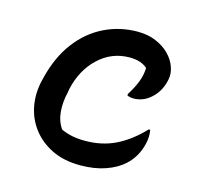

<svg xmlns="http://www.w3.org/2000/svg" viewBox="-86 -637 772 740"><g transform="rotate(15 300.0 -266.5)"><path d="M376 -544Q417 -544 449 -530.5Q481 -517 502 -496Q525 -473 534 -446Q543 -419 538 -397L535 -384Q524 -344 494 -317.5Q464 -291 426 -291Q413 -291 401 -296V-302Q421 -334 431.5 -361Q442 -388 443 -417Q418 -440 372 -440Q301 -440 248.5 -391Q196 -342 178 -262L176 -249Q166 -208 169 -170.5Q172 -133 192 -104Q214 -94 237 -89.5Q260 -85 288 -85Q356 -85 410.5 -112Q465 -139 514 -191H520Q525 -165 518 -135Q505 -80 466 -45Q439 -20 395 -4.5Q351 11 294 11Q229 11 181 -12.5Q133 -36 103 -75.5Q73 -115 64 -165Q55 -215 68 -268L71 -280Q92 -365 136.5 -424Q181 -483 243 -513.5Q305 -544 376 -544Z"/></g></svg>

Font: Recursive Mn Csl St Med
Style: Italic
Weight: 500
Italic angle: -15°
Monospace: yes
Version: Version 1.079;hotconv 1.0.112;makeotfexe 2.5.65598; ttfautoh